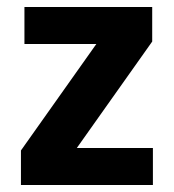

<svg xmlns="http://www.w3.org/2000/svg" viewBox="-20 -530 498 550"><path d="M40 0V-99L256 -404H50V-510H416V-411L200 -106H418V0Z"/></svg>

Font: Saira Semi Condensed SemiBold
Style: Regular
Weight: 600
Width: 4
Designer: Hector Gatti with collaboration of the Omnibus-Type team
Foundry: Omnibus-Type
Version: Version 1.001; ttfautohint (v1.8)